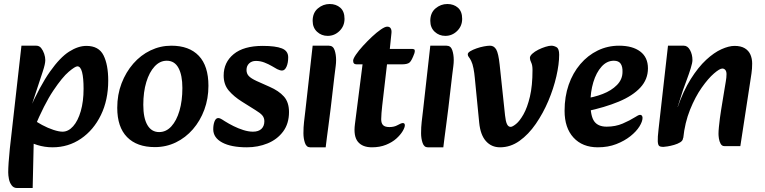

<svg xmlns="http://www.w3.org/2000/svg" viewBox="-20 -719 3815 958"><path d="M242 16Q203 16 166 4.5Q129 -7 100 -21L137 -129Q161 -111 190 -95.5Q219 -80 246.5 -71Q274 -62 292 -62Q321 -62 345 -89Q369 -116 383 -164.5Q397 -213 397 -276Q397 -330 389.5 -359Q382 -388 366 -388Q355 -388 323 -361Q291 -334 246 -267Q201 -200 150 -78L124 -166Q180 -292 230 -362.5Q280 -433 325 -461.5Q370 -490 411 -490Q473 -490 496.5 -443Q520 -396 520 -317Q520 -220 483.5 -145Q447 -70 384 -27Q321 16 242 16ZM64 219Q48 219 38 205.5Q28 192 24.5 174Q21 156 21 141Q21 121 23 92Q25 63 29 23L87 -491H161Q176 -491 185.5 -479Q195 -467 200.5 -450.5Q206 -434 206 -419Q206 -400 193.5 -362.5Q181 -325 162 -267L137 -191H172L157 -56L149 -43L143 219Z M753 15Q663 15 614 -35Q565 -85 565 -181Q565 -247 586.5 -303Q608 -359 645 -401.5Q682 -444 731 -467.5Q780 -491 835 -491Q924 -491 972 -440.5Q1020 -390 1020 -291Q1020 -227 999.5 -171.5Q979 -116 942.5 -74Q906 -32 857.5 -8.5Q809 15 753 15ZM774 -60Q809 -60 835 -88.5Q861 -117 875.5 -166.5Q890 -216 890 -280Q890 -344 870.5 -380Q851 -416 812 -416Q778 -416 751.5 -387.5Q725 -359 710 -309.5Q695 -260 695 -196Q695 -130 715.5 -95Q736 -60 774 -60Z M1212 16Q1133 16 1088.5 -8Q1044 -32 1044 -74Q1044 -97 1050.5 -113.5Q1057 -130 1069 -130Q1074 -130 1080.5 -127Q1087 -124 1102 -114Q1121 -102 1145 -90Q1169 -78 1194.5 -70Q1220 -62 1242 -62Q1270 -62 1284.5 -76Q1299 -90 1299 -114Q1299 -131 1289 -143Q1279 -155 1254 -170L1187 -212Q1147 -237 1121.5 -267Q1096 -297 1096 -342Q1096 -408 1146 -449Q1196 -490 1291 -490Q1355 -490 1386.5 -477.5Q1418 -465 1418 -433Q1418 -405 1409.5 -386Q1401 -367 1387 -367Q1382 -367 1375.5 -369Q1369 -371 1363 -374Q1354 -379 1337 -389Q1320 -399 1299.5 -407Q1279 -415 1257 -415Q1236 -415 1223 -402.5Q1210 -390 1210 -370Q1210 -352 1221 -340Q1232 -328 1260 -315L1325 -286Q1371 -266 1396.5 -237.5Q1422 -209 1422 -160Q1422 -102 1392.5 -62.5Q1363 -23 1315 -3.5Q1267 16 1212 16Z M1527 16Q1509 16 1501.5 -6Q1494 -28 1494 -54Q1494 -85 1497 -110.5Q1500 -136 1504 -170L1540 -491H1621Q1642 -491 1649.5 -469Q1657 -447 1657 -419Q1657 -405 1655 -389.5Q1653 -374 1649 -342L1630 -179Q1624 -128 1619 -93Q1614 -58 1611 -32.5Q1608 -7 1605 16ZM1615 -540Q1584 -540 1562 -560.5Q1540 -581 1540 -615Q1540 -655 1566 -677Q1592 -699 1625 -699Q1657 -699 1678 -680.5Q1699 -662 1699 -625Q1699 -589 1674 -564.5Q1649 -540 1615 -540Z M1836 16Q1788 16 1765.5 -12Q1743 -40 1751 -100L1789 -398H1759Q1742 -398 1742 -416Q1742 -426 1756 -446.5Q1770 -467 1791.5 -490.5Q1813 -514 1836.5 -536Q1860 -558 1880.5 -572Q1901 -586 1912 -586Q1925 -586 1930 -576.5Q1935 -567 1933 -552L1925 -475H2032Q2047 -475 2049 -470Q2051 -465 2048 -454Q2035 -418 2024.5 -408Q2014 -398 1986 -398H1911L1887 -191Q1885 -172 1883.5 -155Q1882 -138 1882 -124Q1882 -104 1891.5 -94.5Q1901 -85 1923 -85Q1947 -85 1964.5 -95Q1982 -105 1990 -105Q2000 -105 2000 -94Q2000 -83 1989 -64.5Q1978 -46 1957.5 -27.5Q1937 -9 1906 3.5Q1875 16 1836 16Z M2114 16Q2096 16 2088.5 -6Q2081 -28 2081 -54Q2081 -85 2084 -110.5Q2087 -136 2091 -170L2127 -491H2208Q2229 -491 2236.5 -469Q2244 -447 2244 -419Q2244 -405 2242 -389.5Q2240 -374 2236 -342L2217 -179Q2211 -128 2206 -93Q2201 -58 2198 -32.5Q2195 -7 2192 16ZM2202 -540Q2171 -540 2149 -560.5Q2127 -581 2127 -615Q2127 -655 2153 -677Q2179 -699 2212 -699Q2244 -699 2265 -680.5Q2286 -662 2286 -625Q2286 -589 2261 -564.5Q2236 -540 2202 -540Z M2475 16Q2432 16 2404.5 -15Q2377 -46 2371 -107L2349 -331Q2347 -354 2342.5 -377.5Q2338 -401 2331 -415Q2324 -429 2319 -434.5Q2314 -440 2314 -448Q2314 -456 2326.5 -463.5Q2339 -471 2357.5 -477.5Q2376 -484 2394.5 -487.5Q2413 -491 2425 -491Q2445 -491 2456 -472Q2467 -453 2473 -397L2500 -143Q2503 -114 2509.5 -100Q2516 -86 2528 -86Q2537 -86 2555 -100.5Q2573 -115 2592 -148.5Q2611 -182 2624 -236.5Q2637 -291 2637 -370Q2637 -394 2630.5 -407Q2624 -420 2624 -430Q2624 -440 2636 -451Q2648 -462 2666 -471Q2684 -480 2702 -485.5Q2720 -491 2731 -491Q2744 -491 2757 -483.5Q2770 -476 2770 -446Q2770 -399 2756 -338Q2742 -277 2716 -215.5Q2690 -154 2653.5 -101Q2617 -48 2572 -16Q2527 16 2475 16Z M2963 16Q2886 16 2841.5 -32.5Q2797 -81 2797 -166Q2797 -237 2817.5 -296Q2838 -355 2875.5 -399Q2913 -443 2962.5 -467Q3012 -491 3069 -491Q3136 -491 3174.5 -462Q3213 -433 3213 -378Q3213 -323 3175 -282Q3137 -241 3067.5 -212Q2998 -183 2903 -163L2890 -226Q2943 -233 2987 -250Q3031 -267 3058.5 -295Q3086 -323 3086 -360Q3087 -386 3077 -401Q3067 -416 3043 -416Q3008 -416 2981.5 -386.5Q2955 -357 2940.5 -309Q2926 -261 2926 -206Q2926 -140 2945 -113.5Q2964 -87 3007 -87Q3051 -87 3087 -102.5Q3123 -118 3148 -134Q3156 -139 3162.5 -142.5Q3169 -146 3174 -146Q3180 -146 3183 -141.5Q3186 -137 3186 -131Q3186 -113 3170.5 -88Q3155 -63 3125.5 -39.5Q3096 -16 3055 0Q3014 16 2963 16Z M3594 10Q3582 10 3575.5 -2Q3569 -14 3567 -28Q3565 -42 3565 -51Q3565 -65 3567 -85.5Q3569 -106 3572 -129Q3575 -152 3578 -170L3595 -274Q3598 -294 3601.5 -313Q3605 -332 3605 -349Q3605 -363 3599 -370Q3593 -377 3584 -377Q3571 -377 3542.5 -352.5Q3514 -328 3481.5 -282Q3449 -236 3423 -171.5Q3397 -107 3389 -29L3359 -178Q3389 -265 3426.5 -324.5Q3464 -384 3503.5 -420.5Q3543 -457 3580 -473.5Q3617 -490 3645 -490Q3677 -490 3696.5 -478Q3716 -466 3724.5 -446Q3733 -426 3733 -402Q3733 -376 3729.5 -352.5Q3726 -329 3722 -303L3674 10ZM3289 14Q3276 14 3269.5 9.5Q3263 5 3262 -14Q3261 -33 3266 -75L3313 -491H3392Q3411 -491 3423 -469Q3435 -447 3435 -419Q3435 -406 3426.5 -378.5Q3418 -351 3406.5 -320.5Q3395 -290 3387 -267L3361 -185L3405 -191L3388 -29Q3387 -17 3374 -9Q3361 -1 3343.5 4Q3326 9 3310.5 11.5Q3295 14 3289 14Z"/></svg>

Font: Alkatra Medium
Style: Regular
Weight: 500
Designer: Suman Bhandary
Version: Version 1.100;gftools[0.9.22]